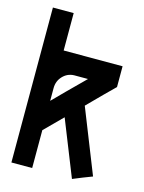

<svg xmlns="http://www.w3.org/2000/svg" viewBox="-99 -680 556 741"><g transform="rotate(15 179.5 -310.0)"><path d="M172.9 -222.7 102.5 -152.3V-1H19.5V-620.1H102.5V-470.7H337.9V-387.7Q303.7 -354.5 236.3 -286.1Q269.5 -201.2 337.9 -30.3Q319.3 -22.5 299.8 -15.6L261.7 0Q232.4 -74.2 172.9 -222.7ZM102.5 -269.5Q141.6 -309.6 221.7 -388.7H166Q139.6 -387.7 121.1 -368.2Q102.5 -348.6 102.5 -320.3Z"/></g></svg>

Font: mr_KirucoupageG
Style: Regular
Weight: 400
Designer: Jan Henkel
Version: Version 1.00 May 25, 2020, initial release